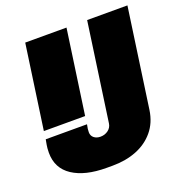

<svg xmlns="http://www.w3.org/2000/svg" viewBox="-126 -797 873 918"><g transform="rotate(-20 310.5 -338.0)"><path d="M40 -258 101 -686H311L250 -258ZM262 10Q153 10 90 -31.5Q27 -73 27 -152Q27 -163 28 -175Q29 -187 35 -218H245Q242 -205 241 -196Q240 -187 240 -179Q240 -161 253 -150.5Q266 -140 286 -140Q308 -140 325 -152.5Q342 -165 345 -186L416 -686H621L549 -180Q540 -118 504.5 -75.5Q469 -33 414.5 -11.5Q360 10 293 10Z"/></g></svg>

Font: Chivo Mono Medium Black
Style: Italic
Weight: 900
Italic angle: -8.05°
Monospace: yes
Version: Version 1.008